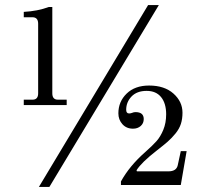

<svg xmlns="http://www.w3.org/2000/svg" viewBox="-20 -741 792 769"><path d="M135.7 7.8 573.2 -720.7H616.2L177.7 7.8ZM454.1 -287.1Q454.1 -334 487.3 -366.2Q520.5 -398.4 577.1 -398.4Q638.7 -398.4 674.8 -366.2Q710.9 -334 710.9 -289.6Q710.9 -265.1 704.6 -245.1Q698.2 -225.1 682.9 -206.3Q667.5 -187.5 651.6 -173.6Q635.7 -159.7 607.4 -137.7Q546.4 -90.3 526.9 -59.1L528.3 -54.7H654.3Q686.5 -54.7 691.9 -79.1L704.1 -135.7H727.5L704.1 0H464.4V-14.2Q498.5 -76.2 561 -131.3Q591.3 -158.2 606.9 -175.8Q622.6 -193.4 634 -220.9Q645.5 -248.5 645.5 -283.2Q645.5 -327.1 625.2 -352.1Q605 -377 567.4 -377Q528.3 -377 506.8 -354.5Q485.4 -332 485.4 -301.3Q485.4 -286.6 497.1 -286.6Q503.4 -286.6 509.3 -289.1Q516.1 -292 522.5 -292Q555.7 -292 555.7 -264.2Q555.7 -247.1 543.5 -236.3Q531.2 -225.6 512.7 -225.6Q486.3 -225.6 470.2 -243.7Q454.1 -261.7 454.1 -287.1ZM75.2 -320.3V-341.8H110.4Q132.8 -341.8 132.8 -367.2V-646Q132.8 -671.9 109.9 -671.9H75.2V-693.4Q130.4 -696.3 175.3 -712.9H189.5V-367.2Q189.5 -341.8 211.9 -341.8H247.1V-320.3Z"/></svg>

Font: Theano Modern
Style: Regular
Weight: 400
Designer: Alexey Kryukov
Version: Version 2.00